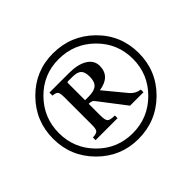

<svg xmlns="http://www.w3.org/2000/svg" viewBox="-166 -938 1162 1162"><g transform="rotate(-45 415.0 -357.5)"><path d="M413 9Q262 9 155 -98.5Q48 -206 48 -357Q48 -509 154.5 -616.5Q261 -724 412 -724Q566 -724 674 -617.5Q782 -511 782 -358Q782 -205 674 -98Q566 9 413 9ZM732 -358Q732 -490 638.5 -582.5Q545 -675 412 -675Q281 -675 189 -581.5Q97 -488 97 -357Q97 -226 189 -133Q281 -40 413 -40Q545 -40 638.5 -133.5Q732 -227 732 -358ZM560 -470Q560 -381 456 -365L570 -227Q595 -198 634 -193V-170H519L397 -329Q385 -346 376 -350.5Q367 -355 350 -355V-253Q350 -215 361 -204Q372 -193 412 -193V-170H224V-193Q255 -194 264.5 -204.5Q274 -215 274 -250V-487Q274 -522 266 -532.5Q258 -543 230 -545V-571H396Q473 -571 516.5 -544Q560 -517 560 -470ZM350 -532V-386H381Q429 -386 450 -405Q471 -424 471 -467Q471 -507 454 -523.5Q437 -540 396 -540H359Q350 -540 350 -532Z"/></g></svg>

Font: Kolar Light
Style: Regular
Weight: 300
Designer: Ramakrishna Saiteja (Kannada); Shiva Nallaperumal (Latin)
Foundry: Indian Type Foundry
Version: Version 1.001;PS 1.0;hotconv 1.0.88;makeotf.lib2.5.647800